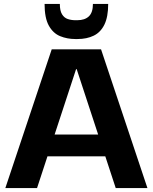

<svg xmlns="http://www.w3.org/2000/svg" viewBox="-20 -949 771 969"><path d="M241 -700H490L724 0H564L367 -600H364L167 0H7ZM189 -270H542V-160H189ZM360 -752Q319 -752 283.5 -766.5Q248 -781 226.5 -819.5Q205 -858 205 -929H282Q282 -895 293 -877Q304 -859 322 -853Q340 -847 360 -847H370Q408 -847 428.5 -866.5Q449 -886 449 -929H526Q526 -864 507 -825Q488 -786 453 -769Q418 -752 371 -752Z"/></svg>

Font: Pathway Extreme 8pt Thin 12pt
Style: Bold
Weight: 700
Version: Version 1.001;gftools[0.9.26]